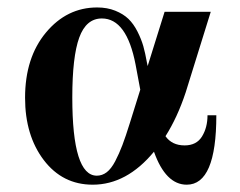

<svg xmlns="http://www.w3.org/2000/svg" viewBox="-20 -488 650 520"><path d="M485.8 12.2Q428.7 12.2 397 -77.1Q323.2 12.2 231 12.2Q149.4 12.2 98.6 -54.4Q47.9 -121.1 47.9 -223.1Q47.9 -332 104.5 -399.9Q161.1 -467.8 243.2 -467.8Q270.5 -467.8 292.2 -459Q314 -450.2 327.9 -436.8Q341.8 -423.3 352.3 -402.6Q362.8 -381.8 368.2 -362.8Q373.5 -343.8 377.9 -318.8L379.9 -309.1L425.8 -456.1H550.8L482.9 -237.8Q460.4 -169.9 428.2 -119.1Q445.8 -94.2 480 -94.2Q512.2 -94.2 527.1 -118.4Q542 -142.6 542 -175.8H565.9Q565.9 12.2 485.8 12.2ZM255.9 -438Q213.4 -438 194.6 -386.2Q175.8 -334.5 175.8 -224.1Q175.8 -12.2 242.2 -12.2Q256.8 -12.2 269 -21.5Q281.2 -30.8 292 -51.3Q302.7 -71.8 311.5 -95Q320.3 -118.2 332 -155.8L359.9 -245.1L347.2 -313Q323.2 -438 255.9 -438Z"/></svg>

Font: Flanker Steampunk
Style: Bold
Weight: 700
Designer: Alexey Kryukov, Leonardo Di Lena
Foundry: Alexey Kryukov, Leonardo Di Lena
Version: 1.210